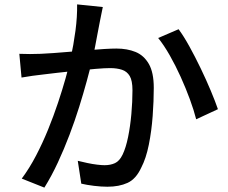

<svg xmlns="http://www.w3.org/2000/svg" viewBox="-20 -816 1040 874"><path d="M448 -784Q445 -769 441 -750Q437 -731 434 -715Q430 -695 424.5 -665.5Q419 -636 413 -604.5Q407 -573 400 -544Q390 -502 375 -447Q360 -392 340.5 -329.5Q321 -267 296.5 -202.5Q272 -138 243.5 -76.5Q215 -15 182 38L79 -3Q114 -50 144 -107.5Q174 -165 199 -226.5Q224 -288 244 -348Q264 -408 278.5 -459.5Q293 -511 301 -548Q315 -612 323.5 -676Q332 -740 331 -796ZM793 -683Q816 -652 842 -605Q868 -558 893.5 -505Q919 -452 939.5 -403Q960 -354 972 -319L873 -273Q863 -313 844.5 -363.5Q826 -414 802.5 -466Q779 -518 752.5 -564.5Q726 -611 700 -643ZM68 -571Q93 -570 116.5 -570Q140 -570 165 -571Q189 -572 224 -574.5Q259 -577 299.5 -580.5Q340 -584 380.5 -587.5Q421 -591 455 -593Q489 -595 510 -595Q559 -595 597 -579.5Q635 -564 657.5 -525Q680 -486 680 -416Q680 -357 675 -288.5Q670 -220 657.5 -157.5Q645 -95 623 -53Q599 -1 560.5 16.5Q522 34 469 34Q441 34 408 30Q375 26 350 20L334 -84Q354 -79 377.5 -74Q401 -69 422 -66.5Q443 -64 456 -64Q483 -64 503.5 -73.5Q524 -83 538 -112Q553 -143 563 -192Q573 -241 578 -297Q583 -353 583 -405Q583 -449 570.5 -470Q558 -491 535 -498.5Q512 -506 481 -506Q457 -506 415.5 -502.5Q374 -499 327 -494Q280 -489 240 -484.5Q200 -480 177 -477Q158 -475 128.5 -471Q99 -467 78 -463Z"/></svg>

Font: Noto Sans SC Medium
Style: Regular
Weight: 500
Designer: Ryoko NISHIZUKA  (kana, bopomofo & ideographs); Paul D. Hunt (Latin, Greek & Cyrillic); Sandoll Communications , Soo-you
Foundry: Adobe
Version: Version 2.004-H2;hotconv 1.0.118;makeotfexe 2.5.65603